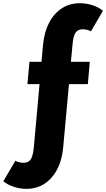

<svg xmlns="http://www.w3.org/2000/svg" viewBox="-84 -895 658 1190"><path d="M80 275.5Q174 275.5 235.2 206.2Q296.5 137 307.5 19.5L343.5 -373.5H460.5L472.5 -512H355.5L365 -613.5Q369.5 -670 383.8 -691.8Q398 -713.5 429 -713.5Q442 -713.5 455.8 -710.2Q469.5 -707 479.5 -700.5L554 -828Q528 -850 489.8 -862.5Q451.5 -875 411 -875Q348.5 -875 299.8 -843.8Q251 -812.5 220.8 -755Q190.5 -697.5 183 -619L173 -512H98.5L86 -373.5H161L126 14Q121 70.5 106.8 92.2Q92.5 114 61.5 114Q48.5 114 35 110.8Q21.5 107.5 11.5 101L-63.5 228.5Q-37.5 250 1 262.8Q39.5 275.5 80 275.5Z"/></svg>

Font: Spartan ExtraBold
Style: Regular
Weight: 800
Designer: Matt Bailey, Mirko Velimirovic
Foundry: Matt Bailey
Version: Version 1.003; ttfautohint (v1.8.3)